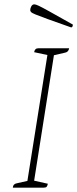

<svg xmlns="http://www.w3.org/2000/svg" viewBox="-20 -863 355 883"><path d="M39 0Q40 -17 57 -20L106 -31L198 -610L137 -623Q140 -641 156 -641H298Q295 -624 280 -621L228 -609L137 -32L200 -18Q198 -8 194.5 -4Q191 0 181 0ZM307 -737Q238 -761 200 -775Q162 -789 144.5 -796Q127 -803 123 -807.5Q119 -812 119 -816Q119 -825 124 -834Q129 -843 138 -843Q144 -843 158 -836.5Q172 -830 208 -810Q244 -790 315 -750Q315 -746 313.5 -741.5Q312 -737 307 -737Z"/></svg>

Font: Petrona Thin
Style: Italic
Weight: 100
Italic angle: -9°
Designer: Ringo R. Seeber
Foundry: Ringo R. Seeber
Version: Version 2.001; ttfautohint (v1.8.3)